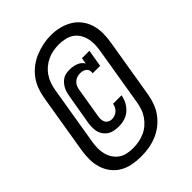

<svg xmlns="http://www.w3.org/2000/svg" viewBox="-236 -878 1073 1073"><g transform="rotate(-45 300.0 -341.5)"><path d="M272 -130Q254 -130 237 -133Q220 -136 206 -144Q192 -152 181.5 -165Q171 -178 166 -193.5Q161 -209 161 -227Q161 -245 163 -262L194 -444Q196 -457 199.5 -470Q203 -483 209.5 -495.5Q216 -508 225.5 -519Q235 -530 246.5 -537.5Q258 -545 271.5 -547.5Q285 -550 298 -550Q312 -550 325 -548Q338 -546 350 -541.5Q362 -537 372 -529Q382 -521 388 -510L394 -546H453L436 -444H377Q379 -455 376.5 -465Q374 -475 366.5 -481.5Q359 -488 349 -491Q339 -494 328 -494Q316 -494 304 -490.5Q292 -487 282 -478.5Q272 -470 266.5 -458.5Q261 -447 259 -435L229 -253Q227 -241 227.5 -229Q228 -217 233.5 -207Q239 -197 249.5 -191.5Q260 -186 272 -186Q283 -186 294.5 -190Q306 -194 315 -202Q324 -210 329.5 -220.5Q335 -231 337 -243H404Q400 -220 389 -198.5Q378 -177 359.5 -160.5Q341 -144 318 -137Q295 -130 272 -130ZM240 77Q205 77 171.5 70.5Q138 64 110 47.5Q82 31 62.5 5Q43 -21 33.5 -52.5Q24 -84 24 -119Q24 -154 30 -188L88 -538Q93 -569 104 -599Q115 -629 134.5 -655.5Q154 -682 181 -702.5Q208 -723 238 -735Q268 -747 298.5 -753.5Q329 -760 361 -760Q396 -760 428.5 -752Q461 -744 489 -727.5Q517 -711 537 -685Q557 -659 566.5 -627.5Q576 -596 576 -561.5Q576 -527 570 -492L512 -142Q507 -111 496 -81Q485 -51 465.5 -24.5Q446 2 419.5 22.5Q393 43 363 55Q333 67 302 72Q271 77 240 77Q240 77 240 77Q240 77 240 77ZM241 12Q264 12 286.5 8Q309 4 331 -5.5Q353 -15 371.5 -30.5Q390 -46 404 -66Q418 -86 425.5 -108Q433 -130 437 -153L495 -503Q499 -527 499.5 -551Q500 -575 494.5 -597Q489 -619 476.5 -638.5Q464 -658 445.5 -670Q427 -682 403.5 -687Q380 -692 356 -692Q334 -692 311.5 -688Q289 -684 267.5 -674Q246 -664 227.5 -648.5Q209 -633 195.5 -613Q182 -593 174.5 -571.5Q167 -550 163 -527L105 -177Q101 -154 100.5 -130Q100 -106 105.5 -84Q111 -62 123 -43Q135 -24 153 -11Q171 2 194 7Q217 12 241 12Q241 12 241 12Q241 12 241 12Z"/></g></svg>

Font: Iosevka Slab Extended Oblique
Style: Bold
Weight: 700
Width: 7
Italic angle: -9°
Monospace: yes
Designer: Belleve Invis
Foundry: Belleve Invis
Version: Version 11.1.1; ttfautohint (v1.8.3)